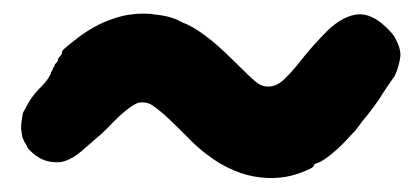

<svg xmlns="http://www.w3.org/2000/svg" viewBox="-20 -345 608 282"><path d="M175 -324Q180 -325 190.5 -325Q201 -325 205 -324Q228 -322 242 -315Q244 -314 248 -312Q262 -307 281 -293Q299 -280 326 -253Q347 -232 355.5 -225Q364 -218 372 -218Q382 -217 392 -224Q404 -233 425 -260Q441 -280 463 -302Q485 -322 506 -324Q526 -325 546 -306Q557 -296 561 -288Q569 -273 568 -262Q566 -247 560 -234Q558 -231 550 -219.5Q542 -208 538 -201Q525 -182 513 -168Q510 -164 507.5 -160.5Q505 -157 502.5 -154Q500 -151 495 -146Q482 -131 466 -118Q452 -107 447 -106Q441 -104 441 -102Q441 -98 418 -90Q383 -78 343 -88Q324 -93 303 -105Q277 -121 256 -143Q234 -165 221 -177Q208 -188 201 -192Q192 -196 183 -194Q177 -192 166.5 -184Q156 -176 139 -158Q129 -148 125 -145Q118 -139 109 -131Q104 -127 101 -124Q87 -112 74 -108Q66 -106 58 -107Q40 -108 24 -124Q20 -128 20 -129Q20 -130 17 -135Q15 -138 15 -138.5Q15 -139 13 -143Q12 -148 11 -156Q11 -165 13 -176Q13 -179 17 -185Q26 -204 42 -219Q51 -229 53 -234Q55 -237 55 -237.5Q55 -238 55 -239Q55 -240 56 -240L58 -245Q61 -249 60 -249Q60 -250 62 -252Q66 -256 65 -258Q65 -258 67 -261Q72 -266 71 -269Q71 -270 74 -273Q83 -281 95 -290Q119 -308 142 -316Q161 -323 175 -324Z"/></svg>

Font: TT2020 Style B
Style: Italic
Weight: 400
Italic angle: -15°
Version: Version 0.2.000